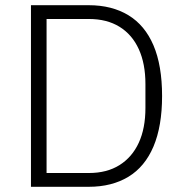

<svg xmlns="http://www.w3.org/2000/svg" viewBox="-20 -718 706 738"><path d="M99 0V-698H321Q410 -698 473.5 -659.5Q537 -621 570 -543.5Q603 -466 603 -349Q603 -233 570 -155Q537 -77 473.5 -38.5Q410 0 321 0ZM159 -53H322Q391 -53 439.5 -83.5Q488 -114 513.5 -169.5Q539 -225 539 -303V-395Q539 -473 513.5 -529Q488 -585 439.5 -615Q391 -645 322 -645H159Z"/></svg>

Font: IBM Plex Sans Light
Style: Regular
Weight: 300
Designer: Mike Abbink, Paul van der Laan, Pieter van Rosmalen
Foundry: Bold Monday
Version: Version 3.201